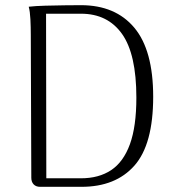

<svg xmlns="http://www.w3.org/2000/svg" viewBox="-20 -722 676 742"><path d="M135 0Q119 0 110 -9.5Q101 -19 101 -35L99 -587Q99 -617 97.5 -647.5Q96 -678 91 -696Q117 -699 154.5 -700Q192 -701 229 -701.5Q266 -702 293 -702Q426 -702 499 -615Q572 -528 572 -348Q572 -164 499.5 -82Q427 0 295 0ZM159 -33H293Q362 -33 409.5 -64.5Q457 -96 482 -164.5Q507 -233 507 -345Q507 -513 451.5 -591Q396 -669 293 -669H158Z"/></svg>

Font: Arima Thin Light
Style: Regular
Weight: 300
Version: Version 1.100